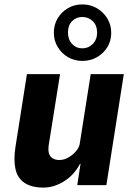

<svg xmlns="http://www.w3.org/2000/svg" viewBox="-20 -839 606 870"><path d="M177 11Q123 11 91 -10.5Q59 -32 50 -73.5Q41 -115 50 -173L102 -503H252L202 -189Q197 -162 201.5 -145.5Q206 -129 218.5 -121.5Q231 -114 249 -114Q270 -114 290 -125.5Q310 -137 325 -154.5Q340 -172 342 -192L391 -503H541L462 0H330L345 -97H343Q315 -45 269.5 -17Q224 11 177 11ZM353 -563Q317 -563 288 -580Q259 -597 241.5 -626Q224 -655 224 -691Q224 -727 241 -755.5Q258 -784 287 -801.5Q316 -819 353 -819Q390 -819 419.5 -801.5Q449 -784 466.5 -755Q484 -726 484 -690Q484 -654 466.5 -625.5Q449 -597 419.5 -580Q390 -563 353 -563ZM353 -620Q381 -620 400.5 -640Q420 -660 420 -691Q420 -724 400.5 -743Q381 -762 353 -762Q325 -762 306.5 -743Q288 -724 288 -692Q288 -660 306.5 -640Q325 -620 353 -620Z"/></svg>

Font: Nunito Sans 7pt Condensed ExtraBold
Style: Italic
Weight: 800
Width: 3
Italic angle: -9°
Designer: Vernon Adams
Foundry: Vernon Adams
Version: Version 3.101;gftools[0.9.27]